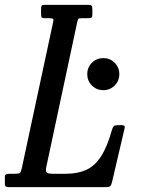

<svg xmlns="http://www.w3.org/2000/svg" viewBox="-75 -770 583 790"><path d="M-55 -16V-42Q-55 -50.5 -49.5 -52.8Q-44 -55 -36 -55H-16Q3 -55 7 -58.2Q11 -61.5 14.5 -77L143.5 -678.5Q146 -690 143.5 -692.5Q141 -695 128 -695H109Q98 -695 96 -699Q94 -703 94 -714V-732Q94 -742 96 -746Q98 -750 108 -750H288Q298 -750 301.5 -747Q305 -744 305 -733V-712Q305 -702 302.5 -698.5Q300 -695 290 -695H261Q248.5 -695 246.8 -691.5Q245 -688 242.5 -678L115.5 -83Q112 -66.5 116.8 -60.8Q121.5 -55 143 -55H196Q244 -55 279.2 -70.8Q314.5 -86.5 340.2 -125.8Q366 -165 385.5 -235Q389 -246.5 393.2 -250.8Q397.5 -255 413 -255H427Q441 -255 438 -243.5L386 -21Q383 -8.5 378.5 -4.2Q374 0 358 0H-35Q-46.5 0 -50.8 -2.2Q-55 -4.5 -55 -16ZM284 -465Q284 -492.5 303.2 -511.8Q322.5 -531 350 -531Q377.5 -531 396.8 -511.8Q416 -492.5 416 -465Q416 -437.5 396.8 -418.2Q377.5 -399 350 -399Q322.5 -399 303.2 -418.2Q284 -437.5 284 -465Z"/></svg>

Font: Besley* Condensed
Style: Italic
Weight: 400
Width: 3
Italic angle: -13°
Designer: Owen Earl
Foundry: indestructible type*
Version: Version 3.000; ttfautohint (v1.8.3)